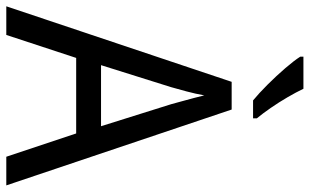

<svg xmlns="http://www.w3.org/2000/svg" viewBox="-207 -777 984 610"><g transform="rotate(90 285.0 -472.0)"><path d="M478 0 404 -222H164L91 0H0L240 -716H328L569 0ZM311 -524Q308 -535 302.5 -555Q297 -575 291.5 -595.5Q286 -616 283 -629Q278 -601 270.5 -573Q263 -545 257 -524L187 -301H381ZM262 -944Q273 -921 289 -893.5Q305 -866 323 -840Q341 -814 356 -796V-784H299Q277 -802 249 -830Q221 -858 196.5 -886.5Q172 -915 160 -934V-944Z"/></g></svg>

Font: Noto Sans Telugu SemiCondensed
Style: Regular
Weight: 400
Width: 4
Designer: Jelle Bosma - Monotype Design Team
Foundry: Monotype Imaging Inc.
Version: Version 2.005; ttfautohint (v1.8.4.7-5d5b)